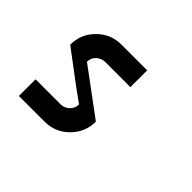

<svg xmlns="http://www.w3.org/2000/svg" viewBox="-107 -691 882 882"><g transform="rotate(45 333.5 -250.0)"><path d="M250 -108.3Q271.7 -110 288.8 -126.2Q305.8 -142.5 305.8 -166.7H307.5Q273.3 -190.8 236.3 -218.3Q199.2 -245.8 153.3 -280.8Q107.5 -315.8 83.3 -333.3Q83.3 -402.5 132.1 -451.2Q180.8 -500 250 -500H416.7V-390.8H250Q227.5 -389.2 210.4 -373.3Q193.3 -357.5 193.3 -333.3H191.7Q201.7 -326.7 416.7 -166.7Q416.7 -97.5 367.9 -48.8Q319.2 0 250 0H83.3V-108.3Z"/></g></svg>

Font: 0xA000-Squareish-Mono
Style: Squareish-Mono-Bold
Weight: 700
Version: Version 0.1